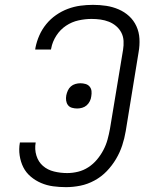

<svg xmlns="http://www.w3.org/2000/svg" viewBox="-20 -763 640 791"><path d="M252 8Q225 8 199 4.5Q173 1 149.5 -9Q126 -19 106.5 -35.5Q87 -52 76 -74Q65 -96 61 -122.5Q57 -149 62 -176H127Q122 -148 130 -122Q138 -96 157 -79.5Q176 -63 202.5 -56.5Q229 -50 257 -50Q279 -50 301.5 -55.5Q324 -61 344 -74Q364 -87 379.5 -105.5Q395 -124 406 -145Q417 -166 423 -188Q429 -210 433 -232L487 -558Q490 -576 489 -594.5Q488 -613 480 -628.5Q472 -644 458.5 -655.5Q445 -667 428.5 -673.5Q412 -680 394 -682.5Q376 -685 357 -685Q331 -685 303.5 -679Q276 -673 252 -657Q228 -641 212 -616Q196 -591 191 -564L190 -559H125L126 -566Q131 -592 142 -617Q153 -642 170.5 -663.5Q188 -685 211 -701Q234 -717 259.5 -726.5Q285 -736 311 -739.5Q337 -743 363 -743Q391 -743 417.5 -739Q444 -735 468.5 -724.5Q493 -714 512 -696.5Q531 -679 542 -655Q553 -631 554.5 -603.5Q556 -576 551 -548L498 -223Q493 -193 483.5 -164Q474 -135 458 -108Q442 -81 420 -58Q398 -35 369.5 -19.5Q341 -4 311 2Q281 8 252 8ZM298 -316Q287 -316 276.5 -319Q266 -322 260 -330Q254 -338 252.5 -348.5Q251 -359 253 -370Q255 -380 259.5 -390Q264 -400 272 -407Q280 -414 290.5 -417Q301 -420 311 -420Q322 -420 332.5 -417Q343 -414 349.5 -406Q356 -398 357 -387.5Q358 -377 356 -366Q355 -356 350 -346Q345 -336 337 -329Q329 -322 318.5 -319Q308 -316 298 -316Z"/></svg>

Font: Iosevka Aile Light Oblique
Style: Regular
Weight: 300
Italic angle: -9°
Designer: Belleve Invis
Foundry: Belleve Invis
Version: Version 31.1.0; ttfautohint (v1.8.4)